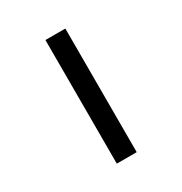

<svg xmlns="http://www.w3.org/2000/svg" viewBox="-172 -867 943 994"><g transform="rotate(-30 299.5 -369.5)"><path d="M240 0V-739H359V0Z"/></g></svg>

Font: Involve
Style: Bold
Weight: 700
Designer: Stefan Peev
Foundry: Context Ltd.
Version: Version 1.001